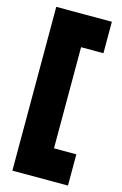

<svg xmlns="http://www.w3.org/2000/svg" viewBox="-125 -744 588 929"><g transform="rotate(15 169.0 -280.0)"><path d="M203 -533V-26.5H315V130H36.5V-690.5H315V-533Z"/></g></svg>

Font: Overused Grotesk ExtraBold
Style: Regular
Weight: 800
Version: Version 0.004